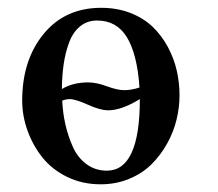

<svg xmlns="http://www.w3.org/2000/svg" viewBox="-20 -462 561 494"><path d="M140.1 -203.1Q141.6 -171.4 148.2 -142.1Q154.8 -112.8 167.2 -84.7Q179.7 -56.6 202.4 -39.8Q225.1 -22.9 254.9 -22.9Q339.8 -22.9 339.8 -207Q292.5 -178.2 258.8 -178.2Q237.8 -178.2 206.1 -192.6Q174.3 -207 159.2 -207Q149.9 -207 140.1 -203.1ZM338.9 -236.8Q333 -322.8 306.6 -366Q280.3 -409.2 230 -409.2Q204.1 -409.2 185.8 -394Q167.5 -378.9 157.7 -352.3Q147.9 -325.7 143.8 -296.6Q139.6 -267.6 139.2 -232.9Q167.5 -250 207 -250Q228 -250 255.1 -240Q282.2 -230 299.8 -230Q317.4 -230 338.9 -236.8ZM37.1 -203.1Q37.1 -307.6 92.3 -374.8Q147.5 -441.9 240.2 -441.9Q281.7 -441.9 315.9 -428.5Q350.1 -415 373 -392.8Q396 -370.6 411.9 -341.1Q427.7 -311.5 434.8 -280.3Q441.9 -249 441.9 -216.8Q441.9 -186 434.3 -154.5Q426.8 -123 410.2 -93Q393.6 -63 370.1 -39.6Q346.7 -16.1 312.7 -2Q278.8 12.2 238.8 12.2Q191.9 12.2 152.8 -6.8Q113.8 -25.9 89.1 -56.9Q64.5 -87.9 50.8 -126Q37.1 -164.1 37.1 -203.1Z"/></svg>

Font: Common Serif SemiBold
Style: Regular
Weight: 600
Designer: Philipp H. Poll, Khaled Hosny
Foundry: Stefan Peev, Context Ltd.
Version: Version 1.026